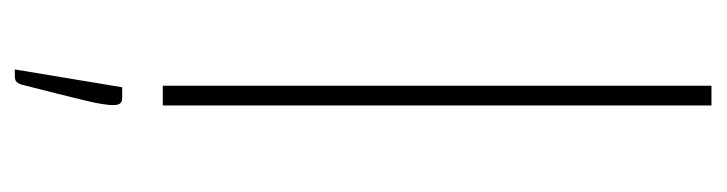

<svg xmlns="http://www.w3.org/2000/svg" viewBox="-372 -390 958 253"><g transform="rotate(90 106.5 -264.0)"><path d="M119.5 -723V0H93.5V-723ZM109.5 53.5Q115 53.5 117 56.5Q119 59.5 119 65.5Q119 71 117.5 80.5Q116 90 112.5 104.2Q109 118.5 104 138.8Q99 159 92 186Q90.5 190.5 88.2 192.8Q86 195 80.5 195H72L95.5 53.5Z"/></g></svg>

Font: Lato ExtraLight
Style: Regular
Weight: 275
Designer: Lukasz Dziedzic with Adam Twardoch and Botio Nikoltchev
Foundry: tyPoland Lukasz Dziedzic
Version: Version 2.015; 2015-08-06; http://www.latofonts.com/